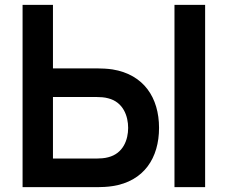

<svg xmlns="http://www.w3.org/2000/svg" viewBox="-20 -770 937 790"><path d="M442.7 -484.4C422.9 -487.5 396.9 -488.5 383.3 -488.5H197.9V-750H72.9V0H383.3C397.9 0 422.9 -1 442.7 -4.2C572.9 -24 634.4 -120.8 634.4 -243.8C634.4 -367.7 571.9 -463.5 442.7 -484.4ZM697.9 -750V0H824V-750ZM425 -122.9C410.4 -118.8 391.7 -117.7 378.1 -117.7H197.9V-370.8H378.1C391.7 -370.8 410.4 -369.8 425 -365.6C487.5 -350 507.3 -291.7 507.3 -243.8C507.3 -195.8 487.5 -138.5 425 -122.9Z"/></svg>

Font: Manrope3 Bold
Style: Regular
Weight: 700
Designer: Mikhail Sharanda
Foundry: Mikhail Sharanda
Version: Version 3.000;PS 003.000;hotconv 1.0.88;makeotf.lib2.5.64775